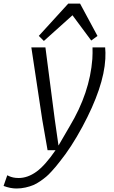

<svg xmlns="http://www.w3.org/2000/svg" viewBox="-118 -826 649 1091"><path d="M131.3 -593.3 102.5 -622.1 270 -805.7H336.9L436 -621.6L400.4 -595.7L293.9 -739.3ZM152.3 27.3 122.1 -146 60.1 -556.6H140.1L193.4 -146L214.4 1Q248 -55.7 278.3 -108.9Q392.1 -298.3 406.7 -490.7Q408.7 -524.4 407.7 -556.6H479.5Q482.4 -529.8 480.5 -491.2Q471.7 -331.5 350.1 -105.5Q286.6 12.2 221.7 92.3Q208 109.9 199.5 120.1Q190.9 130.4 174.3 148.7Q157.7 167 144.3 178.2Q130.9 189.5 110.6 203.6Q90.3 217.8 71 225.8Q51.8 233.9 26.6 239.5Q1.5 245.1 -24.4 245.1Q-59.1 245.1 -97.7 230.5L-76.7 169.9Q-75.7 170.4 -71 172.6Q-66.4 174.8 -63.7 176Q-61 177.2 -54.9 179.2Q-48.8 181.2 -43.2 182.4Q-37.6 183.6 -29.3 184.6Q-21 185.5 -12.2 185.5Q39.1 185.5 88.6 149.9Q138.2 114.3 197.8 27.3Z"/></svg>

Font: HaufeMerriweatherSansLt
Style: Italic
Weight: 300
Designer: Eben Sorkin ( eben@eyebytes.com )
Foundry: Eben Sorkin
Version: Version 1.56